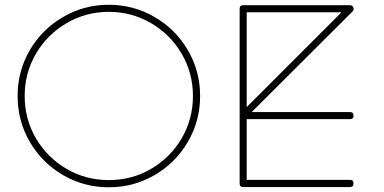

<svg xmlns="http://www.w3.org/2000/svg" viewBox="-20 -773 1616 809"><path d="M105.5 -175.3C140.1 -116.2 186.5 -69.8 245.6 -35.2C304.7 -1 368.7 16.1 438.5 16.1C508.3 16.1 572.3 -1 631.3 -35.2C690.4 -69.8 737.3 -116.2 771.5 -175.3C806.2 -234.4 823.2 -298.8 823.2 -368.7C823.2 -438.5 806.2 -502.4 771.5 -561.5C737.3 -620.6 690.4 -667 631.3 -701.2C572.3 -735.8 508.3 -752.9 438.5 -752.9C368.7 -752.9 304.7 -735.8 245.6 -701.2C186.5 -667 140.1 -620.6 105.5 -561.5C71.3 -502.4 54.2 -438.5 54.2 -368.7C54.2 -298.8 71.3 -234.4 105.5 -175.3ZM131.3 -546.4C163.1 -600.6 206.1 -643.6 260.3 -675.3C314.5 -707 374 -723.1 438.5 -723.1C502.9 -723.1 562.5 -707 616.7 -675.3C670.9 -643.6 713.9 -600.6 745.6 -546.4C777.3 -492.2 793 -432.6 793 -368.2C793 -304.2 777.3 -244.6 745.6 -190.4C713.9 -136.2 670.9 -93.3 616.7 -61.5C562.5 -29.8 502.9 -14.2 438.5 -14.2C374 -14.2 314.5 -29.8 260.3 -61.5C206.1 -93.3 163.1 -136.2 131.3 -190.4C99.6 -244.6 84 -304.2 84 -368.2C84 -432.6 99.6 -492.2 131.3 -546.4ZM989.7 0C989.7 10.3 994.6 15.1 1004.9 15.1H1454.6C1464.8 15.1 1469.7 10.3 1469.7 0C1469.7 -10.3 1464.8 -15.1 1454.6 -15.1H1019.5V-271H1454.6C1464.8 -271 1469.7 -275.9 1469.7 -285.6C1469.7 -295.9 1464.8 -300.8 1454.6 -300.8H1040.5L1465.8 -725.1C1468.8 -728 1470.2 -731.4 1470.2 -734.9C1470.2 -737.3 1469.7 -739.3 1468.8 -741.7C1465.8 -748 1460.9 -751 1454.6 -751H1004.9C994.6 -751 989.7 -746.1 989.7 -735.8ZM1019.5 -721.2H1418.9L1019.5 -321.8Z"/></svg>

Font: Nemoy
Style: Light
Weight: 300
Designer: BSozoo
Foundry: BSozoo
Version: Version 001.000